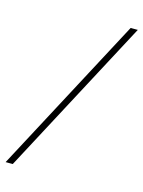

<svg xmlns="http://www.w3.org/2000/svg" viewBox="-150 -765 620 830"><g transform="rotate(15 160.0 -350.0)"><path d="M330 -700H362L-10 0H-42Z"/></g></svg>

Font: Moderustic SemiBold
Style: Regular
Weight: 600
Designer: Tural Alisoy
Foundry: TAFT Foundry
Version: Version 2.120